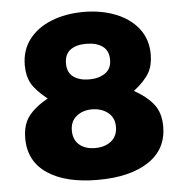

<svg xmlns="http://www.w3.org/2000/svg" viewBox="-51 -749 770 811"><g transform="rotate(-5 333.5 -344.0)"><path d="M41 -189Q41 -247 68 -282.5Q95 -318 150 -349Q101 -388 83.5 -420Q66 -452 66 -497Q66 -561 101 -606.5Q136 -652 196.5 -676Q257 -700 332 -700Q407 -700 468 -676Q529 -652 564.5 -606.5Q600 -561 600 -497Q600 -451 582 -419Q564 -387 516 -349Q571 -318 598.5 -282Q626 -246 626 -189Q626 -92 547 -40Q468 12 332 12Q196 12 118.5 -40Q41 -92 41 -189ZM427 -489Q427 -528 401 -546.5Q375 -565 332 -565Q289 -565 264.5 -546.5Q240 -528 240 -489Q240 -451 265.5 -432.5Q291 -414 332 -414Q373 -414 400 -432.5Q427 -451 427 -489ZM427 -205Q427 -244 399.5 -265.5Q372 -287 332 -287Q293 -287 266.5 -265.5Q240 -244 240 -205Q240 -166 265 -144.5Q290 -123 332 -123Q374 -123 400.5 -144.5Q427 -166 427 -205Z"/></g></svg>

Font: Archivo Black
Style: Regular
Weight: 400
Designer: Hector Gatti
Foundry: Omnibus-Type
Version: Version 1.101; ttfautohint (v1.8)